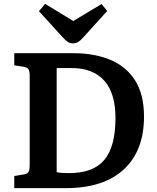

<svg xmlns="http://www.w3.org/2000/svg" viewBox="-20 -976 813 996"><path d="M54 0V-63L103 -71Q122 -74 128 -84Q134 -94 134 -122V-582Q134 -607 127.5 -617Q121 -627 101 -630L54 -637V-700H362Q469 -700 551.5 -666Q634 -632 680.5 -559.5Q727 -487 727 -371Q727 -194 622 -97Q517 0 320 0ZM338 -78Q465 -78 522 -147.5Q579 -217 579 -364Q579 -493 520.5 -558Q462 -623 351 -623H274V-83Q285 -80 303 -79Q321 -78 338 -78ZM358 -751Q344 -751 332.5 -758Q321 -765 304 -784L182 -918L214 -956L360 -867L507 -955L536 -919L411 -781Q397 -765 385 -758Q373 -751 358 -751Z"/></svg>

Font: Literata 12pt SemiBold
Style: Regular
Weight: 600
Designer: Latin by Veronika Burian and Jose Scaglione. Greek by Irene Vlachou. Cyrillic by Vera Evstafieva.
Foundry: TypeTogether
Version: Version 3.002